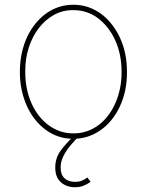

<svg xmlns="http://www.w3.org/2000/svg" viewBox="-20 -574 620 810"><path d="M63.6 0ZM289.8 11.4Q257.1 11.7 227.5 2Q197.8 -7.8 172.8 -26.3Q147.7 -44.7 127.3 -70.7Q106.9 -96.6 92.9 -128Q78.8 -159.4 71.2 -195.8Q63.6 -232.2 63.9 -271.3Q63.9 -313.6 72.1 -350.7Q80.3 -387.8 94.8 -418.7Q109.4 -449.6 129.6 -474.4Q149.9 -499.3 174.4 -517Q225.9 -554 289.8 -554Q323.5 -554 353 -543.7Q382.5 -533.4 407.1 -515.1Q431.8 -496.8 451.7 -471.2Q471.6 -445.7 485.8 -415.5Q515.6 -351.6 515.6 -271.3Q516 -230.1 508.2 -193.2Q500.4 -156.2 485.6 -124.8Q470.9 -93.4 450.3 -68Q429.7 -42.6 404.3 -24.9Q378.9 -7.1 350 2.3Q321 11.7 289.8 11.4ZM289.8 -11.4Q319.2 -11 345.9 -20.1Q372.5 -29.1 395.2 -46Q418 -62.9 436.1 -86.6Q454.2 -110.4 467 -139.6Q479.8 -168.7 486.5 -202.1Q493.3 -235.4 492.9 -271.3Q492.9 -310 485.6 -343.9Q478.3 -377.8 465 -406.4Q451.7 -435 433.4 -457.9Q415.1 -480.8 393.5 -497.2Q347.7 -531.2 289.8 -531.2Q246.1 -532 208.8 -511.7Q171.5 -491.5 144.2 -456.1Q116.8 -420.8 101.4 -373.2Q85.9 -325.6 86.6 -271.3Q86.3 -233.7 93.4 -199.6Q100.5 -165.5 113.6 -136.5Q126.8 -107.6 145.4 -84.2Q164.1 -60.7 186.6 -44.6Q209.2 -28.4 235.3 -19.7Q261.4 -11 289.8 -11.4ZM296.9 215.9Q260.3 215.9 236.5 194.6Q213.1 174 213.1 132.8Q213.1 93.4 234.7 63.2Q245.7 47.9 259.8 32.1Q273.8 16.3 291.2 0H313.9Q295.8 18.1 281.2 35Q266.7 51.8 256.6 68Q246.4 84.2 241.1 100.1Q235.8 116.1 235.8 132.8Q235.8 149.1 240.4 160.5Q245 171.9 253.4 179.2Q261.7 186.4 272.9 189.8Q284.1 193.2 296.9 193.2Q311.8 193.2 323.9 188.7Q335.9 184.3 348.7 174.7L362.2 193.2Q346.2 204.5 330.8 210.2Q315.3 215.9 296.9 215.9Z"/></svg>

Font: Linik Sans Thin
Style: Regular
Weight: 100
Designer: Fonts by Rasmus Andersson / Changes by Cristiano Sobral with parts from Marc Monis
Foundry: rsms
Version: Version 3.020; ttfautohint (v1.6)